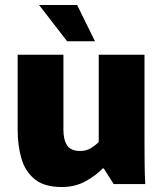

<svg xmlns="http://www.w3.org/2000/svg" viewBox="-20 -740 653 772"><path d="M228 12Q158 12 119.5 -19.5Q81 -51 66 -103Q51 -155 51 -218V-520H235V-218Q235 -178 250 -155.5Q265 -133 302 -133Q327 -133 345 -144Q363 -155 377 -169V-520H561V-178Q561 -127 561.5 -82.5Q562 -38 564 0H437L397 -63H393Q368 -36 325.5 -12Q283 12 228 12ZM250 -574 137 -720H290L362 -574Z"/></svg>

Font: Murecho ExtraBold
Style: Regular
Weight: 800
Designer: Neil Summerour
Foundry: Positype
Version: Version 1.010; ttfautohint (v1.8.3)